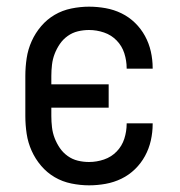

<svg xmlns="http://www.w3.org/2000/svg" viewBox="-20 -548 540 576"><path d="M247 8Q221 8 194 2.5Q167 -3 144 -16.5Q121 -30 103.5 -50.5Q86 -71 75 -95.5Q64 -120 60 -146.5Q56 -173 56 -200V-320Q56 -347 60 -373.5Q64 -400 75 -424.5Q86 -449 103.5 -469.5Q121 -490 144 -503.5Q167 -517 194 -522.5Q221 -528 247 -528Q272 -528 297 -523.5Q322 -519 344.5 -508Q367 -497 385 -479.5Q403 -462 415 -440Q427 -418 432.5 -393.5Q438 -369 438 -344V-342H360V-343Q360 -366 353 -388Q346 -410 330 -426.5Q314 -443 292 -450.5Q270 -458 247 -458Q230 -458 213.5 -454Q197 -450 183 -440Q169 -430 159.5 -416Q150 -402 144 -386.5Q138 -371 136 -354Q134 -337 134 -320V-295H306V-225H134V-200Q134 -183 136 -166Q138 -149 144 -133.5Q150 -118 159.5 -104Q169 -90 183 -80Q197 -70 213.5 -66Q230 -62 247 -62Q270 -62 292 -69.5Q314 -77 330 -93.5Q346 -110 353 -132Q360 -154 360 -177V-178H438V-176Q438 -151 432.5 -126.5Q427 -102 415 -80Q403 -58 385 -40.5Q367 -23 344.5 -12Q322 -1 297 3.5Q272 8 247 8Z"/></svg>

Font: Iosevka www.saffi
Style: Regular
Weight: 400
Monospace: yes
Designer: Belleve Invis
Foundry: Belleve Invis
Version: Version 22.0.2; ttfautohint (v1.8.3)